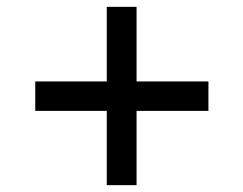

<svg xmlns="http://www.w3.org/2000/svg" viewBox="-20 -541 711 561"><path d="M292 0V-217H83V-303H292V-521H379V-303H589V-217H379V0Z"/></svg>

Font: Archivo SemiExpanded Medium
Style: Regular
Weight: 500
Width: 6
Designer: Hector Gatti
Foundry: Omnibus-Type
Version: Version 2.001; ttfautohint (v1.8.3)